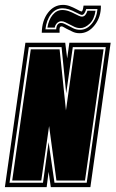

<svg xmlns="http://www.w3.org/2000/svg" viewBox="-46 -766 473 786"><path d="M-26 0 58 -591H221L229 -527L238 -591H407L324 0H162L153 -63L145 0ZM-7 -18H130L153 -184L177 -18H309L387 -573H252L225 -384L206 -573H72ZM4 -27 80 -564H198L224 -314L259 -564H378L302 -27H185L155 -250L123 -27ZM280 -630Q263 -630 249.5 -637Q236 -644 227 -648Q217 -653 213.5 -655.5Q210 -658 206 -658Q201 -658 199 -653.5Q197 -649 198 -632H125Q126 -682 150.5 -714Q175 -746 212 -746Q226 -746 239.5 -741Q253 -736 266 -729Q277 -723 281.5 -721Q286 -719 288 -719Q293 -719 296 -743H367Q368 -697 342 -663.5Q316 -630 280 -630ZM282 -644Q309 -644 329.5 -668.5Q350 -693 353 -729H307Q300 -705 289 -705Q284 -705 265 -715Q234 -732 210 -732Q182 -732 163 -708Q144 -684 140 -646H184Q186 -672 204 -672Q211 -672 218 -668.5Q225 -665 235 -660Q244 -655 255.5 -649.5Q267 -644 282 -644ZM283 -651Q270 -651 259 -656Q248 -661 239 -666Q229 -671 221 -675Q213 -679 205 -679Q195 -679 187.5 -671.5Q180 -664 178 -653H148Q153 -685 169.5 -705Q186 -725 209 -725Q223 -725 236.5 -720Q250 -715 261 -709Q269 -705 276.5 -701.5Q284 -698 289 -698Q298 -698 303.5 -705Q309 -712 312 -722H345Q340 -687 321 -669Q302 -651 283 -651Z"/></svg>

Font: Alumni Sans Collegiate One SC
Style: Italic
Weight: 400
Italic angle: -8°
Designer: Robert E. Leuschke
Foundry: Robert E. Leuschke
Version: Version 1.100